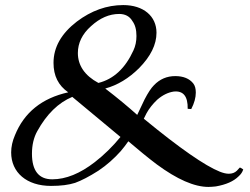

<svg xmlns="http://www.w3.org/2000/svg" viewBox="-20 -726 984 757"><path d="M939 -58C931 -64 926 -66 925 -65L914 -53C906 -45 895 -41 882 -41C871 -41 860 -44 847 -49C789 -72 689 -141 547 -258L558 -280C568 -298 582 -316 600 -333C622 -352 644 -362 665 -365C703 -369 721 -346 720 -297L734 -296C746 -319 752 -341 752 -361C752 -376 749 -388 742 -397C727 -416 703 -426 671 -426C638 -426 610 -414 587 -390C576 -379 564 -361 550 -334L521 -273C484 -306 442 -341 395 -377C443 -390 488 -417 529 -458C574 -504 597 -550 597 -597C597 -662 546 -706 466 -706C401 -706 340 -684 283 -641C222 -594 191 -540 191 -478C191 -427 210 -389 249 -362C145 -339 75 -282 39 -193C29 -170 24 -147 24 -125C24 -46 85 7 181 7C220 7 251 3 276 -5C301 -14 332 -30 368 -53C401 -75 430 -101 456 -130C467 -143 477 -156 486 -169C525 -136 562 -105 598 -78C678 -19 746 11 802 11C811 11 821 10 831 9C871 2 901 -11 921 -31C930 -39 936 -48 939 -58ZM450 -671C473 -671 491 -662 502 -643C513 -628 518 -609 518 -584C518 -563 514 -544 506 -527C474 -457 428 -414 368 -399C314 -428 287 -468 287 -517C287 -556 304 -592 339 -623C374 -655 411 -671 450 -671ZM455 -186C424 -148 390 -115 354 -87C296 -42 240 -19 186 -19C133 -19 106 -53 106 -120C106 -154 113 -184 127 -209C164 -276 210 -321 265 -344Z"/></svg>

Font: GFS Pyrsos
Style: Regular
Weight: 400
Designer: George Matthiopoulos
Foundry: George Matthiopoulos
Version: Version 1.0